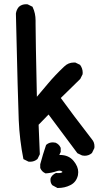

<svg xmlns="http://www.w3.org/2000/svg" viewBox="-20 -767 540 925"><path d="M223.1 99.6Q223.1 93.3 224.6 89.8Q226.1 86.4 228.5 83Q231 79.6 233.9 76.7Q239.7 70.8 249.5 66.4Q256.3 66.9 260.7 66.9Q275.9 66.9 281.2 61.5Q275.4 55.2 266.6 55.2Q260.3 55.2 251.5 58.1Q229 66.4 199.7 68.4Q189.9 64 184.1 58.1Q178.2 52.2 173.8 42.5V24.4Q186 -22 202.1 -68.8L204.1 -70.3Q216.3 -81.1 234.9 -81.1Q240.2 -81.1 247.6 -79.6Q264.6 -72.3 272 -55.7L272.5 -54.2V-35.2L265.6 -20.5Q267.1 -20.5 268.1 -20.5Q311.5 -20.5 335 8.8Q356.9 35.6 356.9 62Q356.9 69.3 355.5 77.1Q347.7 110.8 318.8 125Q292 138.7 258.8 138.7H256.8L232.4 125.5L231 124Q223.1 114.3 223.1 99.6ZM151.4 -668V-651.4Q151.4 -590.8 157.7 -300.8Q184.1 -332 210 -362.8Q243.2 -402.8 288.6 -445.8Q308.6 -465.8 335.9 -465.8Q338.4 -465.8 342.8 -465.8L365.7 -454.6Q378.4 -437.5 378.4 -417Q378.4 -414.1 377.9 -409.2L366.7 -386.7Q295.9 -317.9 272.9 -294.9Q327.1 -219.7 422.9 -95.7Q435.1 -82 435.1 -61.5Q435.1 -58.6 434.6 -53.7L423.3 -30.3L422.4 -29.3Q407.7 -16.6 387.7 -16.6Q382.3 -16.6 375.5 -18.1L353 -28.8L213.9 -215.3L166 -166Q169.9 -66.9 171.9 -23.9L160.6 -1Q145.5 12.2 125 12.2Q121.6 12.2 117.2 11.7L92.8 -0.5Q74.2 -93.8 70.3 -187.7Q66.4 -281.7 56.6 -701.7Q59.1 -720.2 70.8 -733.9Q85 -746.6 105.5 -746.6Q108.4 -746.6 113.3 -746.1L136.7 -734.4L137.7 -731.9Q151.4 -703.1 151.4 -668Z"/></svg>

Font: Bakudai
Style: Bold
Weight: 700
Version: Version 1.48